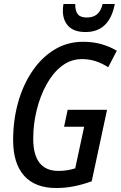

<svg xmlns="http://www.w3.org/2000/svg" viewBox="-20 -935 607 965"><path d="M263 10Q156 10 101 -52Q46 -114 46 -231Q46 -331 71 -420Q96 -509 142.5 -577.5Q189 -646 253.5 -685.5Q318 -725 398 -725Q449 -725 491.5 -712.5Q534 -700 567 -680L524 -597Q493 -617 460.5 -627.5Q428 -638 392 -638Q336 -638 291 -603.5Q246 -569 214 -511Q182 -453 164.5 -382Q147 -311 147 -238Q147 -76 274 -76Q297 -76 318.5 -79.5Q340 -83 358 -89L403 -298H302L320 -383H518L441 -24Q398 -8 353.5 1Q309 10 263 10ZM410 -774Q352 -774 324 -803.5Q296 -833 296 -880Q296 -899 299 -915H358Q358 -880 371 -863.5Q384 -847 416 -847Q448 -847 467.5 -863Q487 -879 496 -915H557Q530 -774 410 -774Z"/></svg>

Font: Noto Sans Condensed Medium
Style: Italic
Weight: 500
Width: 3
Italic angle: -12°
Designer: Monotype Design Team
Foundry: Monotype Imaging Inc.
Version: Version 2.013; ttfautohint (v1.8.4.7-5d5b)